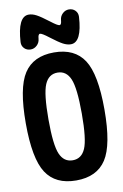

<svg xmlns="http://www.w3.org/2000/svg" viewBox="-105 -1039 711 1108"><g transform="rotate(-10 250.0 -485.0)"><path d="M323.2 -917Q325.2 -939.5 341.3 -954.6Q357.4 -969.7 377.9 -969.7Q400.4 -969.7 415 -955.1Q429.7 -940.4 428.7 -918Q419.9 -769.5 355.5 -769.5Q334 -769.5 310.1 -782.2Q286.1 -794.9 240.2 -830.1Q201.2 -860.4 189.9 -860.4Q178.7 -860.4 176.8 -833Q174.8 -810.5 158.7 -795.4Q142.6 -780.3 122.1 -780.3Q99.6 -780.3 85 -794.9Q70.3 -809.6 71.3 -832Q80.1 -980.5 144.5 -980.5Q166 -980.5 189.9 -967.8Q213.9 -955.1 259.8 -919.9Q298.8 -889.6 310.1 -889.6Q321.3 -889.6 323.2 -917ZM175.3 -161.6Q198.2 -108.4 250 -108.4Q301.8 -108.4 324.7 -161.6Q347.7 -214.8 347.7 -364.7Q347.7 -514.6 324.7 -568.4Q301.8 -622.1 250 -622.1Q198.2 -622.1 175.3 -568.4Q152.3 -514.6 152.3 -364.7Q152.3 -214.8 175.3 -161.6ZM74.2 -656.2Q128.9 -740.2 250 -740.2Q371.1 -740.2 425.8 -656.2Q480.5 -572.3 480.5 -365.2Q480.5 -158.2 425.8 -74.2Q371.1 9.8 250 9.8Q128.9 9.8 74.2 -74.2Q19.5 -158.2 19.5 -365.2Q19.5 -572.3 74.2 -656.2Z"/></g></svg>

Font: Rounded-X Mgen+ 1m bold
Style: Bold
Weight: 700
Designer: [Source Han Sans]
Ryoko NISHIZUKA  (kana & ideographs); Paul D. Hunt (Latin, Greek & Cyrillic); Wenlong ZHANG  (bopomofo
Version: Version 1.059.20150602